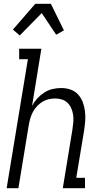

<svg xmlns="http://www.w3.org/2000/svg" viewBox="-20 -992 540 1012"><path d="M84 -805 48 -836 166 -972H248L317 -832L276 -809L200 -923ZM15 0 127 -680H81V-735H198L149 -434Q160 -455 176.5 -473Q193 -491 213 -504Q233 -517 256 -522.5Q279 -528 302 -528Q328 -528 351.5 -520Q375 -512 391.5 -494Q408 -476 416.5 -453Q425 -430 428 -405Q431 -380 429 -354Q427 -328 423 -302L382 -55H428V0H311L362 -311Q365 -330 366.5 -349Q368 -368 365.5 -386Q363 -404 356 -420.5Q349 -437 336.5 -449.5Q324 -462 306.5 -467.5Q289 -473 271 -473Q254 -473 236.5 -469Q219 -465 203.5 -455.5Q188 -446 175 -432Q162 -418 153.5 -402Q145 -386 140 -369Q135 -352 132 -335L77 0Z"/></svg>

Font: Iosevka Curly Slab Light
Style: Italic
Weight: 300
Italic angle: -9°
Monospace: yes
Designer: Belleve Invis
Foundry: Belleve Invis
Version: Version 22.1.2; ttfautohint (v1.8.4)